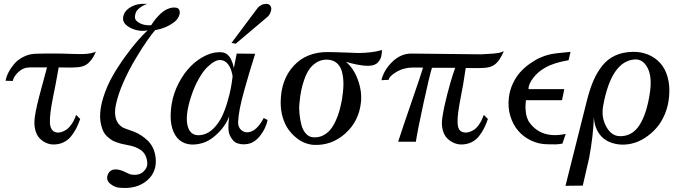

<svg xmlns="http://www.w3.org/2000/svg" viewBox="-20 -730 3493 989"><path d="M474.1 -464.8 471.7 -460Q469.7 -455.1 467.3 -449.7Q464.8 -444.3 460.2 -436.3Q455.6 -428.2 450.2 -421.4Q444.8 -414.6 437.3 -407.2Q429.7 -399.9 420.9 -395Q412.1 -390.1 401.4 -387.2Q390.6 -384.3 375 -383.3Q359.4 -382.3 348.4 -382.1Q337.4 -381.8 315.2 -382.3Q293 -382.8 282.2 -382.8Q265.1 -284.7 253.9 -232.9Q234.4 -137.2 237.3 -95.7Q240.2 -54.2 270 -47.9Q280.3 -45.9 292 -48.6Q303.7 -51.3 318.1 -59.6Q332.5 -67.9 347.2 -88.1Q361.8 -108.4 372.1 -138.2L393.1 -117.2Q383.3 -89.4 372.6 -68.4Q361.8 -47.4 345.7 -27.3Q329.6 -7.3 306.6 3.4Q283.7 14.2 255.9 14.2Q236.8 14.2 218.5 6.3Q200.2 -1.5 184.6 -17.1Q168.9 -32.7 161.6 -61Q154.3 -89.4 159.2 -126Q164.6 -170.9 192.9 -274.4Q221.2 -377.9 222.2 -382.8H133.8Q100.1 -382.8 74.7 -358.9Q49.3 -335 45.9 -313L8.8 -314Q11.7 -333 22.9 -355.5Q34.2 -377.9 52.5 -399.9Q70.8 -421.9 99.9 -436.8Q128.9 -451.7 162.1 -453.1Q259.8 -456.1 357.9 -452.1Q444.8 -447.8 474.1 -464.8Z M889.6 -689.9Q901.4 -687.5 905 -674.6Q908.7 -661.6 900.4 -644Q892.1 -626.5 873 -612.8Q834 -585 784.7 -575.7L779.8 -575.2Q766.1 -561 738.3 -521.2Q710.4 -481.4 676.8 -424.8Q643.1 -368.2 616.5 -308.3Q589.8 -248.5 577.9 -194.6Q565.9 -140.6 582 -106Q588.4 -92.8 598.6 -83.7Q608.9 -74.7 616.2 -71.3Q623.5 -67.9 642.6 -61.5Q661.6 -55.2 669.9 -51.8Q710.4 -35.6 741.7 -4.9Q772.9 25.9 780.8 75.2Q792 152.8 737.8 199.5Q683.6 246.1 593.8 236.8Q568.4 233.9 546.9 215.8Q525.4 197.8 534.7 170.9Q548.8 132.8 598.6 146Q608.9 147.9 628.7 158.2Q648.4 168.5 661.6 169.9Q696.8 173.8 717.8 154.8Q738.8 135.7 738.8 113.8Q738.3 88.9 729 70.6Q719.7 52.2 703.9 42Q688 31.7 675 27.1Q662.1 22.5 646 19Q642.1 18.1 626 14.9Q609.9 11.7 602.1 9.8Q594.2 7.8 578.6 2.2Q563 -3.4 554 -9.5Q544.9 -15.6 532.7 -26.4Q520.5 -37.1 513.9 -50Q507.3 -63 502 -82Q496.6 -101.1 495.6 -124Q494.1 -173.3 513.2 -231.9Q532.2 -290.5 561.3 -340.8Q590.3 -391.1 626.2 -440.4Q662.1 -489.7 690.4 -521.7Q718.8 -553.7 740.7 -574.2Q716.8 -567.9 686.3 -574.2Q655.8 -580.6 633.8 -597.9Q611.8 -615.2 613.8 -637.2Q616.7 -668 643.8 -687.5Q670.9 -707 707 -710H707.5H708H708.5H709H709.5H710H710.4H710.9H711.4H711.9H712.4H712.9H713.4H714.4H714.8H715.3H715.8H716.8H717.3H717.8H718.8H719.2H719.7H720.7H721.2H722.2H722.7H723.6H724.6H725.1H726.1H726.6H727.5H728.5H729.5H730H731H731.9H732.9H733.9H737.8Q713.9 -701.2 698.7 -688.7Q683.6 -676.3 679.4 -664.6Q675.3 -652.8 675 -644Q674.8 -635.3 677.7 -629.9Q684.6 -617.2 706.3 -607.7Q728 -598.1 758.8 -600.1Q765.6 -610.8 772.7 -620.8Q779.8 -630.9 793.7 -646Q807.6 -661.1 821.3 -671.4Q835 -681.6 853.3 -687.5Q871.6 -693.4 889.6 -689.9Z M1358.4 -111.8Q1349.6 -69.3 1321.3 -32.5Q1293 4.4 1257.3 11.2Q1244.1 13.7 1231.9 13.4Q1219.7 13.2 1205.8 9Q1191.9 4.9 1182.4 -4.9Q1172.9 -14.6 1164.8 -31Q1156.7 -47.4 1156.5 -72.3Q1156.2 -97.2 1160.6 -131.8Q1152.8 -108.4 1134.5 -81.5Q1116.2 -54.7 1085.9 -28.8Q1055.7 -2.9 1023.4 6.8Q981.9 19 948.2 12.2Q914.6 5.4 892.6 -20.3Q870.6 -45.9 862.5 -89.4Q854.5 -132.8 864.3 -193.8Q873.5 -250.5 900.9 -302.7Q928.2 -355 964.6 -390.9Q1001 -426.8 1043.9 -446Q1086.9 -465.3 1126.5 -460Q1139.6 -458.5 1150.6 -449.5Q1161.6 -440.4 1167.7 -428.7Q1173.8 -417 1177.7 -405.8Q1181.6 -394.5 1183.1 -386.7L1184.6 -378.9L1199.2 -454.1L1294.4 -453.1Q1274.4 -389.2 1264.9 -357.4Q1255.4 -325.7 1239.3 -268.6Q1223.1 -211.4 1215.3 -170.7Q1207.5 -129.9 1206.5 -100.1Q1206.1 -76.2 1221.4 -61.3Q1236.8 -46.4 1259.3 -48.8Q1302.7 -54.2 1338.4 -122.1ZM1178.2 -336.9Q1177.2 -342.3 1176.3 -347.9Q1175.3 -353.5 1172.1 -364.3Q1168.9 -375 1164.3 -383.8Q1159.7 -392.6 1152.8 -401.4Q1146 -410.2 1135.7 -415.5Q1125.5 -420.9 1113.3 -420.9Q1100.6 -421.4 1083.7 -412.1Q1066.9 -402.8 1046.4 -382.8Q1025.9 -362.8 1003.7 -323.7Q981.4 -284.7 964.4 -232.9Q931.2 -130.9 947.8 -76.7Q964.4 -22.5 1024.4 -36.1Q1055.2 -43 1081.1 -69.6Q1106.9 -96.2 1122.8 -128.9Q1138.7 -161.6 1151.1 -203.9Q1163.6 -246.1 1169.2 -276.4Q1174.8 -306.6 1178.2 -336.9ZM1372.6 -700.2Q1380.9 -689.5 1375 -670.7Q1369.1 -651.9 1355.5 -641.1L1194.3 -504.9L1172.4 -508.8L1308.6 -690.9Q1315.9 -698.7 1327.4 -704.6Q1338.9 -710.4 1352.1 -710.2Q1365.2 -710 1372.6 -700.2Z M1946.8 -473.1Q1945.8 -472.7 1946.8 -468.5Q1947.8 -464.4 1946.5 -457Q1945.3 -449.7 1944.1 -441.4Q1942.9 -433.1 1938 -424.3Q1933.1 -415.5 1926.5 -408.2Q1919.9 -400.9 1908 -396.2Q1896 -391.6 1880.9 -391.1Q1865.7 -390.6 1847.7 -392.8Q1829.6 -395 1814.7 -398.2Q1799.8 -401.4 1787.4 -404.5Q1774.9 -407.7 1767.8 -409.9Q1760.7 -412.1 1761.2 -412.1Q1799.8 -380.9 1822 -322.8Q1844.2 -264.6 1839.8 -208Q1830.6 -106.9 1759 -42.7Q1687.5 21.5 1594.2 16.1Q1573.2 14.6 1550.8 6.1Q1528.3 -2.4 1505.6 -20.8Q1482.9 -39.1 1465.1 -64Q1447.3 -88.9 1436.3 -125.5Q1425.3 -162.1 1425.8 -205.1Q1427.2 -319.8 1492.9 -391.1Q1558.6 -462.4 1668.9 -461.9Q1684.1 -461.9 1714.6 -460.9Q1745.1 -460 1780 -458.7Q1814.9 -457.5 1824.2 -457Q1859.9 -457 1890.4 -460.9Q1920.9 -464.8 1933.6 -468.8ZM1741.2 -215.8Q1748.5 -258.8 1749 -294.4Q1749.5 -330.1 1741.7 -359.6Q1733.9 -389.2 1714.1 -405.8Q1694.3 -422.4 1663.1 -422.9Q1634.3 -422.9 1611.1 -408.7Q1587.9 -394.5 1573 -372.8Q1558.1 -351.1 1547.4 -320.6Q1536.6 -290 1531.2 -262Q1525.9 -233.9 1522.9 -202.1Q1519.5 -176.8 1522.5 -146Q1525.4 -115.2 1532 -88.6Q1538.6 -62 1554.4 -43.2Q1570.3 -24.4 1592.8 -22.9Q1620.6 -20.5 1643.8 -32.2Q1667 -43.9 1682.4 -63Q1697.8 -82 1710.2 -109.9Q1722.7 -137.7 1729.2 -162.6Q1735.8 -187.5 1741.2 -215.8Z M2099.1 -454.1 2459 -450.2Q2535.2 -453.6 2553.2 -458.5Q2565.9 -461.4 2574.7 -466.8L2572.8 -461.4Q2570.3 -456.1 2567.6 -450.2Q2564.9 -444.3 2560.1 -435.8Q2555.2 -427.2 2549.8 -419.7Q2544.4 -412.1 2536.6 -404.5Q2528.8 -397 2520 -392.1Q2511.2 -387.2 2500.2 -384.3Q2489.3 -381.3 2473.4 -380.4Q2457.5 -379.4 2446.3 -379.2Q2435.1 -378.9 2412.6 -379.4Q2390.1 -379.9 2378.9 -379.9Q2365.2 -284.7 2354 -232.9Q2344.2 -182.1 2340.1 -150.6Q2335.9 -119.1 2337.2 -95.7Q2338.4 -72.3 2346.4 -61.5Q2354.5 -50.8 2370.1 -47.9Q2380.9 -45.9 2392.3 -48.6Q2403.8 -51.3 2418.5 -59.6Q2433.1 -67.9 2447.3 -88.1Q2461.4 -108.4 2472.2 -138.2L2493.2 -117.2Q2483.9 -89.8 2473.1 -68.6Q2462.4 -47.4 2446.3 -27.3Q2430.2 -7.3 2407.2 3.4Q2384.3 14.2 2356 14.2Q2336.9 14.2 2318.4 6.3Q2299.8 -1.5 2283.7 -17.3Q2267.6 -33.2 2260.3 -61.5Q2252.9 -89.8 2258.8 -126Q2266.6 -178.2 2283.2 -241.9Q2299.8 -305.7 2312 -343.3L2324.7 -380.9H2205.1Q2192.4 -340.8 2161.9 -200.4Q2131.3 -60.1 2122.1 0H2030.8Q2054.7 -73.7 2103.5 -215.3Q2152.3 -356.9 2159.2 -381.8Q2148.4 -381.8 2132.8 -382.1Q2117.2 -382.3 2111.1 -382.1Q2105 -381.8 2095.7 -381.6Q2086.4 -381.3 2079.8 -380.1Q2073.2 -378.9 2064.9 -377Q2041 -372.1 2012.9 -353.8Q1984.9 -335.4 1981.9 -318.8L1944.8 -316.9Q1957 -369.1 2000.7 -411.6Q2044.4 -454.1 2099.1 -454.1Z M2918.9 -462.9 2908.7 -419.9Q2832 -406.7 2789.1 -381.8Q2751 -360.8 2726.6 -328.6Q2702.1 -296.4 2702.1 -271H2886.7L2875 -213.9H2689L2688.5 -208Q2688 -202.6 2687.7 -198.7Q2687.5 -194.8 2687 -187.3Q2686.5 -179.7 2687 -173.3Q2687.5 -167 2688 -158.7Q2688.5 -150.4 2689.9 -142.8Q2691.4 -135.3 2693.8 -127.2Q2696.3 -119.1 2699.7 -111.8Q2703.1 -104.5 2708 -98.1Q2769.5 -14.2 2894 -40L2877 9.8Q2866.7 11.7 2856.4 12.7Q2846.2 13.7 2839.8 13.7Q2833.5 13.7 2821 13.4Q2808.6 13.2 2801.8 13.2Q2756.8 13.2 2716.8 -5.6Q2676.8 -24.4 2649.4 -56.2Q2622.1 -87.9 2608.6 -132.6Q2595.2 -177.2 2601.1 -226.1Q2605.5 -265.6 2622.1 -300.5Q2638.7 -335.4 2660.9 -359.6Q2683.1 -383.8 2710.7 -403.1Q2738.3 -422.4 2762.7 -433.1Q2787.1 -443.8 2810.1 -449.2Q2824.2 -452.6 2851.6 -456.1Q2878.9 -459.5 2898.9 -460.9Z M3426.8 -235.8Q3422.9 -186.5 3405.3 -143.6Q3387.7 -100.6 3360.8 -70.3Q3334 -40 3301 -19Q3268.1 2 3232.4 10Q3196.8 18.1 3162.6 13.2Q3103.5 4.4 3072.8 -33Q3042 -70.3 3039.1 -127Q3035.6 -26.9 3014.6 84L2981.9 226.1Q2980 226.1 2936.5 226.6L2893.1 227.1V226.1Q2996.1 -183.1 3002.9 -210.9Q3017.6 -269.5 3035.9 -312.5Q3054.2 -355.5 3081.5 -390.4Q3108.9 -425.3 3148.2 -443.6Q3187.5 -461.9 3238.8 -462.9Q3281.2 -463.9 3317.4 -449.2Q3353.5 -434.6 3379.6 -406.5Q3405.8 -378.4 3418.5 -334.2Q3431.2 -290 3426.8 -235.8ZM3327.6 -252Q3339.8 -335 3315.4 -380.9Q3291 -426.8 3249 -423.8Q3128.9 -415 3086.9 -185.1Q3076.2 -127.4 3102.1 -79.3Q3127.9 -31.2 3168.9 -28.8Q3202.6 -26.9 3229.5 -42Q3256.3 -57.1 3275.4 -87.9Q3294.4 -118.7 3307.1 -159.2Q3319.8 -199.7 3327.6 -252Z"/></svg>

Font: GFS Olga
Style: Regular
Weight: 400
Designer: George Matthiopoulos
Foundry: George Matthiopoulos
Version: Version 1.0